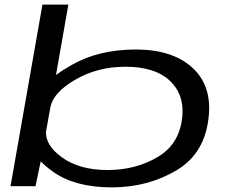

<svg xmlns="http://www.w3.org/2000/svg" viewBox="-20 -805 1014 830"><path d="M25.5 0 163.5 -785H275.5L222 -480.5Q249.5 -501.5 289.5 -524Q406.5 -591 566.5 -591Q722 -591 807.8 -515.8Q893.5 -440.5 883 -310Q870 -145 745 -70Q620 5 464 5Q305 5 210 -62Q176.5 -86 156 -107.5L133.5 0ZM198.5 -345.5 179 -236.5Q176 -177 246 -126Q322.5 -70 444 -70Q569 -70 664.2 -127.8Q759.5 -185.5 768.5 -307Q775.5 -400.5 711.5 -458.5Q647.5 -516.5 522.5 -516.5Q401 -516.5 304.5 -460Q214 -407.5 198.5 -345.5Z"/></svg>

Font: Anybody UltraExpanded Regular
Style: Italic
Weight: 400
Width: 9
Italic angle: -10°
Designer: Tyler Finck
Foundry: Etcetera Type Company
Version: Version 1.010; ttfautohint (v1.8.3) -l 8 -r 50 -G 200 -x 14 